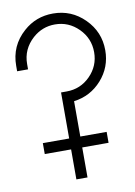

<svg xmlns="http://www.w3.org/2000/svg" viewBox="-87 -760 623 883"><g transform="rotate(-10 225.0 -319.0)"><path d="M197 -125V-340H223Q288 -340 333.5 -386Q379 -432 379 -496Q379 -561 333 -607Q287 -653 223 -653Q164 -653 119 -613Q66 -565 66 -496V-471H15V-496Q15 -590 85 -652Q143 -704 223 -704Q309 -704 370 -643Q431 -582 431 -496Q431 -417 379 -358.5Q327 -300 249 -290V-125H372V-74H249V66H197V-74H74V-125Z"/></g></svg>

Font: Astronomicon
Style: Regular
Weight: 400
Version: Version 1.1